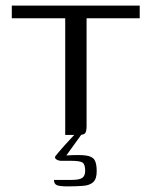

<svg xmlns="http://www.w3.org/2000/svg" viewBox="-20 -480 539 683"><path d="M22 -460H477V-415H288V-33Q288 -14 283.5 -7Q279 0 261 0H212V-415H22ZM220 183Q192 183 182 178.5Q172 174 172 160Q176 160 192.5 160Q209 160 234 160Q263 160 273 152.5Q283 145 283 128Q283 105 274 98.5Q265 92 231 92H197Q192 92 186.5 90Q181 88 178 85Q175 82 176 77Q179 73 188 62Q197 51 208.5 38.5Q220 26 230.5 14.5Q241 3 246 -2H270L216 73Q261 70 284.5 73Q308 76 316 88.5Q324 101 324 129Q324 156 312 167.5Q300 179 276.5 181Q253 183 220 183Z"/></svg>

Font: Genos
Style: Regular
Weight: 400
Designer: Robert E. Leuschke
Foundry: Robert E. Leuschke
Version: Version 1.010